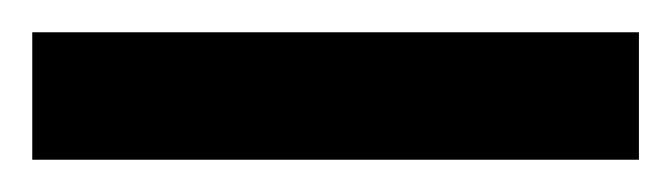

<svg xmlns="http://www.w3.org/2000/svg" viewBox="-22 -20 416 119"><path d="M-2 79V0H374V79Z"/></svg>

Font: Atkinson Hyperlegible Next
Style: Regular
Weight: 400
Designer: Elliott Scott, Megan Eiswerth, Linus Boman, Theodore Petrosky, Letters from Sweden
Foundry: Applied Design Works, Letters from Sweden
Version: Version 2.001